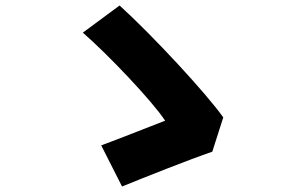

<svg xmlns="http://www.w3.org/2000/svg" viewBox="-20 -698 1040 700"><path d="M754 -145 794 -270C731 -359 537 -568 416 -678L282 -579C372 -501 535 -330 582 -258C524 -236 410 -190 349 -168L425 -18C503 -50 672 -117 754 -145Z"/></svg>

Font: Noto Sans KR Black
Style: Regular
Weight: 900
Designer: Ryoko NISHIZUKA 西塚涼子 (kana, bopomofo & ideographs); Paul D. Hunt (Latin, Greek & Cyrillic); Sandoll Communications 산돌커뮤니
Foundry: Adobe
Version: Version 2.004;hotconv 1.0.118;makeotfexe 2.5.65603